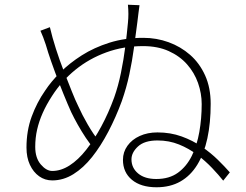

<svg xmlns="http://www.w3.org/2000/svg" viewBox="-20 -791 1040 812"><path d="M570 -769Q568 -756 565.5 -735Q563 -714 561 -698Q554 -644 546.5 -588.5Q539 -533 527 -476.5Q515 -420 495 -363Q470 -295 438 -234Q406 -173 369.5 -127Q333 -81 290.5 -54.5Q248 -28 201 -28Q170 -28 145.5 -45.5Q121 -63 106.5 -94Q92 -125 92 -167Q92 -238 114 -298Q136 -358 171 -408Q196 -446 235 -485Q274 -524 326 -557Q378 -590 443 -610.5Q508 -631 586 -631Q642 -631 693 -612.5Q744 -594 784 -559Q824 -524 847.5 -472Q871 -420 871 -352Q871 -271 857 -206Q843 -141 814.5 -94.5Q786 -48 743 -23.5Q700 1 642 1Q576 1 538 -30.5Q500 -62 500 -115Q500 -148 519 -174.5Q538 -201 571 -216Q604 -231 646 -231Q701 -231 748 -214Q795 -197 833.5 -170.5Q872 -144 901.5 -115Q931 -86 952 -62L924 -27Q905 -51 877 -80.5Q849 -110 814 -136.5Q779 -163 737 -180Q695 -197 646 -197Q591 -197 563.5 -171.5Q536 -146 536 -117Q536 -81 564 -57.5Q592 -34 641 -34Q696 -34 732.5 -60.5Q769 -87 791 -131.5Q813 -176 823 -233Q833 -290 833 -351Q833 -396 817.5 -440Q802 -484 771 -519Q740 -554 693.5 -575Q647 -596 585 -596Q502 -596 429.5 -569.5Q357 -543 299 -496Q241 -449 200 -385Q176 -348 160.5 -313Q145 -278 137 -243Q129 -208 129 -170Q129 -123 152.5 -95.5Q176 -68 201 -68Q238 -68 274.5 -91.5Q311 -115 344.5 -157.5Q378 -200 408.5 -256.5Q439 -313 463 -379Q480 -427 491.5 -483Q503 -539 510 -594.5Q517 -650 521 -694Q523 -714 523 -732Q523 -750 521 -771ZM191 -676Q201 -633 216.5 -584.5Q232 -536 250 -490Q268 -444 283.5 -405Q299 -366 311 -342Q327 -306 351 -264.5Q375 -223 400 -192L378 -162Q361 -181 343 -208Q325 -235 309 -263.5Q293 -292 281 -317Q267 -348 248.5 -393.5Q230 -439 212.5 -486.5Q195 -534 184 -568Q179 -586 173.5 -602.5Q168 -619 162.5 -633.5Q157 -648 151 -661Z"/></svg>

Font: Noto Sans JP Thin ExtraLight
Style: Regular
Weight: 250
Version: Version 2.004-H2;hotconv 1.0.118;makeotfexe 2.5.65603